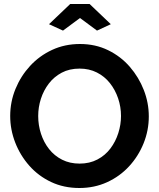

<svg xmlns="http://www.w3.org/2000/svg" viewBox="-20 -935 796 960"><path d="M31 -355Q31 -426 57.5 -490.5Q84 -555 130.5 -605.5Q177 -656 240.5 -685.5Q304 -715 380 -715Q457 -715 520.5 -684Q584 -653 629 -601Q674 -549 699 -485Q724 -421 724 -353Q724 -283 698 -218.5Q672 -154 625.5 -103.5Q579 -53 515.5 -24Q452 5 377 5Q299 5 235.5 -25Q172 -55 126.5 -106.5Q81 -158 56 -222.5Q31 -287 31 -355ZM378 -117Q428 -117 467 -137.5Q506 -158 532 -192.5Q558 -227 571.5 -269.5Q585 -312 585 -355Q585 -401 570.5 -443.5Q556 -486 529.5 -519.5Q503 -553 464.5 -572.5Q426 -592 378 -592Q327 -592 288.5 -571.5Q250 -551 224 -517Q198 -483 184.5 -441Q171 -399 171 -355Q171 -309 185 -266Q199 -223 225.5 -189.5Q252 -156 290.5 -136.5Q329 -117 378 -117ZM225 -814 331 -915H428L534 -814L465 -782L380 -845L295 -782Z"/></svg>

Font: YasnoRaleway
Style: Bold
Weight: 700
Designer: Matt McInerney, Pablo Impallari, Rodrigo Fuenzalida
Foundry: Matt McInerney, Pablo Impallari, Rodrigo Fuenzalida
Version: Version 4.026